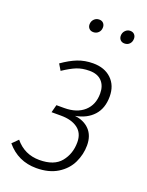

<svg xmlns="http://www.w3.org/2000/svg" viewBox="-141 -802 678 884"><g transform="rotate(20 198.5 -360.0)"><path d="M355 -414Q355 -356 323 -321Q291 -286 235 -276Q280 -271 307 -243Q334 -215 334 -167Q334 -123 314.5 -82Q295 -41 253 -15Q211 11 149 11Q60 11 3 -57L31 -85Q77 -29 150 -29Q222 -29 254.5 -69Q287 -109 287 -165Q287 -210 256.5 -232.5Q226 -255 174 -255H128L138 -293H176Q238 -293 273.5 -325Q309 -357 309 -412Q309 -450 288 -472Q267 -494 228 -494Q192 -494 165 -483Q138 -472 102 -448L84 -478Q122 -505 156.5 -518.5Q191 -532 232 -532Q288 -532 321.5 -500Q355 -468 355 -414ZM154 -695Q154 -710 164 -720.5Q174 -731 189 -731Q202 -731 209.5 -723Q217 -715 217 -703Q217 -687 207 -677Q197 -667 182 -667Q169 -667 161.5 -675Q154 -683 154 -695ZM307 -695Q307 -710 317 -720.5Q327 -731 341 -731Q354 -731 361.5 -723Q369 -715 369 -703Q369 -687 359.5 -677Q350 -667 335 -667Q322 -667 314.5 -675Q307 -683 307 -695Z"/></g></svg>

Font: Fira Sans Extra Condensed ExtraLight
Style: Italic
Weight: 275
Width: 3
Italic angle: -8°
Designer: Carrois Corporate & Edenspiekermann AG
Foundry: Carrois Corporate GbR & Edenspiekermann AG
Version: Version 4.203